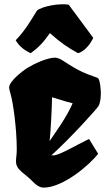

<svg xmlns="http://www.w3.org/2000/svg" viewBox="-20 -853 503 883"><path d="M80.1 -62C85.4 -57.6 97.2 -48.8 110.8 -36.6C117.2 -31.2 123.5 -24.9 129.9 -18.6C149.9 2.4 165.5 9.8 181.6 9.8C268.6 9.8 392.1 -93.8 431.2 -146L389.6 -213.9C326.7 -183.6 263.7 -145 230.5 -138.7H216.3C303.2 -216.8 425.8 -352.1 433.6 -366.2C444.8 -387.7 445.8 -430.2 440.9 -461.9C436 -491.7 433.1 -493.2 423.3 -497.1C375 -514.6 348.6 -521.5 271 -573.2C253.9 -584.5 242.2 -587.4 232.9 -587.9C197.3 -587.9 136.7 -559.6 107.4 -541.5C82.5 -525.9 22 -479.5 22 -450.2C22 -444.3 23.9 -437 27.8 -423.8C40.5 -381.8 57.1 -261.7 57.1 -165C57.1 -114.3 40 -98.1 80.1 -62ZM207.5 -203.6C207.5 -204.1 208 -204.6 208 -205.1C214.4 -254.4 219.2 -378.4 219.2 -405.8C263.7 -391.6 296.9 -381.8 314 -377.9C285.6 -311.5 230 -236.8 207.5 -203.6ZM121.1 -608.4C160.2 -636.7 179.2 -658.2 209.5 -700.7C258.3 -657.2 291.5 -634.3 338.9 -608.4C371.6 -616.7 399.9 -657.2 408.7 -679.2L295.9 -831.5C253.9 -838.9 172.9 -824.2 149.9 -804.2C122.1 -759.3 95.7 -712.4 52.2 -668C65.4 -644 89.4 -622.6 121.1 -608.4Z"/></svg>

Font: Fruktur
Style: Regular
Weight: 400
Designer: Viktoriya Grabowska
Foundry: Viktoriya Grabowska
Version: Version 1.002